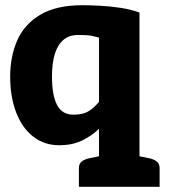

<svg xmlns="http://www.w3.org/2000/svg" viewBox="-20 -550 651 735"><path d="M359 165V-57Q330 -29 293 -11.5Q256 6 207 6Q149 6 106.5 -27.5Q64 -61 41.5 -120.5Q19 -180 19 -257Q19 -334 46 -395.5Q73 -457 134 -493.5Q195 -530 295 -530Q325 -530 363.5 -528Q402 -526 441.5 -520Q481 -514 514 -502V165ZM261 -111Q296 -111 317 -123Q338 -135 359 -160V-406Q331 -414 315.5 -415Q300 -416 278 -416Q245 -416 223 -397.5Q201 -379 190 -344Q179 -309 179 -257Q179 -185 198.5 -148Q218 -111 261 -111ZM282 165V94Q282 77 292.5 68.5Q303 60 321 56L365 47L379 165ZM494 165 508 47 552 56Q570 60 580.5 68.5Q591 77 591 94V165Z"/></svg>

Font: Aleo Black
Style: Regular
Weight: 900
Designer: Alessio Laiso
Foundry: Alessio Laiso
Version: Version 2.001;gftools[0.9.29]